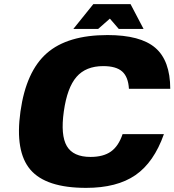

<svg xmlns="http://www.w3.org/2000/svg" viewBox="-20 -890 845 930"><path d="M573.7 -240.2H773.9Q725.6 -103.5 636 -41.7Q546.4 20 397 20Q202.6 20 127.2 -68.1Q51.8 -156.2 79.1 -350.1Q106.4 -544.4 206.8 -632.3Q307.1 -720.2 501 -720.2Q660.2 -720.2 732.2 -658.4Q804.2 -596.7 804.7 -460H604.5Q601.1 -517.6 571.8 -543.7Q542.5 -569.8 480 -569.8Q396 -569.8 350.6 -517.6Q305.2 -465.3 289.1 -350.1Q272.9 -234.9 303.7 -182.4Q334.5 -129.9 418.5 -129.9Q480.5 -129.9 517.3 -156Q554.2 -182.1 573.7 -240.2ZM675.3 -750H555.2L512.2 -799.8L455.6 -750H335.4L432.1 -870.1H612.3Z"/></svg>

Font: Fivo Sans Heavy
Style: Regular
Weight: 900
Designer: Alexander Slobzheninov
Foundry: Alexander Slobzheninov
Version: 1.0